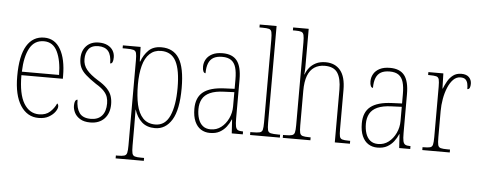

<svg xmlns="http://www.w3.org/2000/svg" viewBox="-59 -918 3285 1316"><g transform="rotate(5 1583.5 -260.0)"><path d="M223 10Q145 10 99 -61Q53 -132 53 -262Q53 -403 95 -472.5Q137 -542 215 -542Q288 -542 327 -475Q366 -408 366 -291V-272H81Q81 -142 119.5 -78.5Q158 -15 224 -15Q271 -15 299.5 -41Q328 -67 342 -100Q346 -98 348.5 -93Q351 -88 351 -79Q351 -64 336 -43Q321 -22 293 -6Q265 10 223 10ZM338 -296Q337 -395 307.5 -456Q278 -517 215 -517Q149 -517 117 -457.5Q85 -398 82 -296Z M579 10Q535 10 508 -7Q481 -24 469.5 -48Q458 -72 458 -94Q458 -109 460.5 -119Q463 -129 468 -133.5Q473 -138 479 -138Q479 -80 502 -47.5Q525 -15 580 -15Q630 -15 656.5 -45Q683 -75 683 -130Q683 -153 676.5 -173.5Q670 -194 651 -214.5Q632 -235 595 -257Q550 -287 523 -311.5Q496 -336 485 -361.5Q474 -387 474 -421Q474 -475 505.5 -508Q537 -541 591 -541Q626 -541 651 -528.5Q676 -516 688.5 -495Q701 -474 701 -449Q701 -427 696 -416Q691 -405 680 -405Q680 -463 657.5 -489.5Q635 -516 590 -516Q543 -516 522.5 -488.5Q502 -461 502 -420Q502 -378 528 -346.5Q554 -315 606 -283Q648 -258 671 -233.5Q694 -209 702.5 -183Q711 -157 711 -127Q711 -64 675.5 -27Q640 10 579 10Z M774 240V220H787Q817 220 831.5 215.5Q846 211 850 195Q854 179 854 143V-441Q854 -476 850 -491.5Q846 -507 831 -511.5Q816 -516 780 -516H756V-536H878L881 -436H884Q901 -483 933 -514.5Q965 -546 1021 -546Q1103 -546 1143 -483Q1183 -420 1183 -279Q1183 -130 1140 -60Q1097 10 1024 10Q968 10 933.5 -21Q899 -52 882 -105H881Q881 -88 881.5 -58Q882 -28 882 14V143Q882 179 886 195Q890 211 904 215.5Q918 220 948 220H968V240ZM1024 -15Q1092 -15 1123.5 -85.5Q1155 -156 1155 -278Q1155 -401 1123.5 -461Q1092 -521 1021 -521Q974 -521 942.5 -491.5Q911 -462 896.5 -407Q882 -352 882 -277Q882 -198 895 -139.5Q908 -81 939.5 -48Q971 -15 1024 -15Z M1402 10Q1367 10 1340 -7Q1313 -24 1297.5 -59Q1282 -94 1282 -146Q1282 -224 1329.5 -261.5Q1377 -299 1476 -303L1545 -306V-371Q1545 -421 1535.5 -453Q1526 -485 1503.5 -501Q1481 -517 1442 -517Q1405 -517 1382 -504Q1359 -491 1348 -464Q1337 -437 1337 -395Q1327 -395 1321.5 -406.5Q1316 -418 1316 -439Q1316 -466 1329.5 -489.5Q1343 -513 1371 -527.5Q1399 -542 1442 -542Q1510 -542 1541.5 -501.5Q1573 -461 1573 -372V-105Q1573 -68 1577 -50Q1581 -32 1592 -26Q1603 -20 1624 -20H1628V0H1552L1546 -95H1544Q1533 -68 1514.5 -44Q1496 -20 1469 -5Q1442 10 1402 10ZM1405 -15Q1446 -15 1477 -39Q1508 -63 1526.5 -102Q1545 -141 1545 -185V-283L1475 -280Q1415 -278 1378.5 -261.5Q1342 -245 1326 -215.5Q1310 -186 1310 -146Q1310 -109 1320 -79Q1330 -49 1351 -32Q1372 -15 1405 -15Z M1678 0V-20H1689Q1726 -20 1742 -24Q1758 -28 1762 -43.5Q1766 -59 1766 -94V-662Q1766 -699 1762 -715.5Q1758 -732 1743.5 -736Q1729 -740 1699 -740H1678V-760H1794V-94Q1794 -59 1798 -43.5Q1802 -28 1818.5 -24Q1835 -20 1871 -20H1883V0Z M1903 0V-20H1917Q1950 -20 1964.5 -24.5Q1979 -29 1983 -44.5Q1987 -60 1987 -95V-663Q1987 -698 1983 -714.5Q1979 -731 1966 -735.5Q1953 -740 1927 -740H1908V-760H2015V-491Q2015 -485 2014.5 -477Q2014 -469 2013.5 -461.5Q2013 -454 2012 -446H2014Q2023 -471 2040 -492.5Q2057 -514 2084.5 -528Q2112 -542 2151 -542Q2216 -542 2252.5 -498Q2289 -454 2289 -363V-94Q2289 -60 2292.5 -44.5Q2296 -29 2310 -24.5Q2324 -20 2354 -20H2365V0H2261V-363Q2261 -439 2235.5 -478Q2210 -517 2147 -517Q2106 -517 2076 -497.5Q2046 -478 2030.5 -437.5Q2015 -397 2015 -333V-95Q2015 -60 2019 -44.5Q2023 -29 2037.5 -24.5Q2052 -20 2084 -20H2093V0Z M2554 10Q2519 10 2492 -7Q2465 -24 2449.5 -59Q2434 -94 2434 -146Q2434 -224 2481.5 -261.5Q2529 -299 2628 -303L2697 -306V-371Q2697 -421 2687.5 -453Q2678 -485 2655.5 -501Q2633 -517 2594 -517Q2557 -517 2534 -504Q2511 -491 2500 -464Q2489 -437 2489 -395Q2479 -395 2473.5 -406.5Q2468 -418 2468 -439Q2468 -466 2481.5 -489.5Q2495 -513 2523 -527.5Q2551 -542 2594 -542Q2662 -542 2693.5 -501.5Q2725 -461 2725 -372V-105Q2725 -68 2729 -50Q2733 -32 2744 -26Q2755 -20 2776 -20H2780V0H2704L2698 -95H2696Q2685 -68 2666.5 -44Q2648 -20 2621 -5Q2594 10 2554 10ZM2557 -15Q2598 -15 2629 -39Q2660 -63 2678.5 -102Q2697 -141 2697 -185V-283L2627 -280Q2567 -278 2530.5 -261.5Q2494 -245 2478 -215.5Q2462 -186 2462 -146Q2462 -109 2472 -79Q2482 -49 2503 -32Q2524 -15 2557 -15Z M2863 0V-20H2870Q2901 -20 2915 -24Q2929 -28 2933 -44Q2937 -60 2937 -97V-441Q2937 -476 2933 -492Q2929 -508 2914 -512Q2899 -516 2865 -516H2858V-536H2961L2964 -432H2966Q2976 -457 2990.5 -483Q3005 -509 3028 -526.5Q3051 -544 3085 -544Q3120 -544 3137.5 -526Q3155 -508 3155 -481Q3155 -465 3150.5 -454Q3146 -443 3134 -443Q3134 -465 3130 -482Q3126 -499 3115 -509Q3104 -519 3081 -519Q3053 -519 3031.5 -497.5Q3010 -476 2995 -440Q2980 -404 2972.5 -361.5Q2965 -319 2965 -277V-97Q2965 -60 2969 -44Q2973 -28 2988 -24Q3003 -20 3034 -20H3052V0Z"/></g></svg>

Font: Noto Serif Khmer Condensed Thin
Style: Regular
Weight: 250
Width: 3
Designer: Danh Hong and the Monotype Design Team
Foundry: Monotype Imaging Inc.
Version: Version 2.004